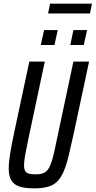

<svg xmlns="http://www.w3.org/2000/svg" viewBox="-20 -1026 525 1054"><path d="M167 8Q116 8 85.5 -2.5Q55 -13 41.5 -37Q28 -61 28 -100Q28 -136 36 -184.5Q44 -233 58 -299L141 -688H226L135 -260Q124 -208 118 -174Q112 -140 112 -119Q112 -99 118 -88Q124 -77 137.5 -73Q151 -69 174 -69Q202 -69 219 -76Q236 -83 248 -103Q260 -123 270 -161Q280 -199 292 -260L383 -688H469L386 -299Q370 -225 357 -171.5Q344 -118 329 -83.5Q314 -49 293.5 -29Q273 -9 242.5 -0.5Q212 8 167 8ZM366 -779 383 -861H458L440 -779ZM204 -779 222 -861H297L279 -779ZM244 -952 255 -1006H485L474 -952Z"/></svg>

Font: Saira ExtraCondensed Medium
Style: Italic
Weight: 500
Width: 2
Italic angle: -12°
Designer: Hector Gatti with collaboration of the Omnibus-Type team
Foundry: Omnibus-Type
Version: Version 1.101